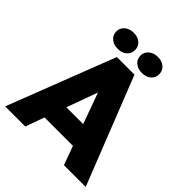

<svg xmlns="http://www.w3.org/2000/svg" viewBox="-235 -1030 1180 1180"><g transform="rotate(45 355.0 -439.5)"><path d="M276 -700H429L705 0H516L471 -123H224L180 0H5ZM275 -262H421L348 -464ZM244 -739Q208 -739 185 -758.5Q162 -778 162 -809Q162 -839 185.5 -859Q209 -879 244 -879Q280 -879 302.5 -859.5Q325 -840 325 -809Q325 -778 302.5 -758.5Q280 -739 244 -739ZM454 -739Q418 -739 395 -758.5Q372 -778 372 -809Q372 -839 395.5 -859Q419 -879 454 -879Q490 -879 512.5 -859.5Q535 -840 535 -809Q535 -778 512.5 -758.5Q490 -739 454 -739Z"/></g></svg>

Font: Tilda Sans Black
Style: Regular
Weight: 900
Designer: ParaType Ltd
Foundry: ParaType Ltd
Version: Version 1.009